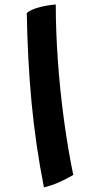

<svg xmlns="http://www.w3.org/2000/svg" viewBox="-20 -756 402 828"><path d="M296 -1.5Q227 39 169.5 52Q133.5 -130 116.2 -313Q99 -496 95.5 -700Q112 -714.5 148 -724.2Q184 -734 220.5 -736.5Q220.5 -621.5 229.5 -494.8Q238.5 -368 255.5 -241.5Q272.5 -115 296 -1.5Z"/></svg>

Font: Grandstander SemiBold
Style: Italic
Weight: 600
Italic angle: -15°
Designer: Tyler Finck
Foundry: Etcetera Type Co
Version: Version 1.200; ttfautohint (v1.8.3)